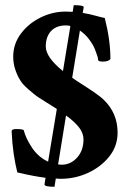

<svg xmlns="http://www.w3.org/2000/svg" viewBox="-20 -672 493 731"><path d="M187.5 39.1Q149.4 39.1 149.4 30.3L153.3 4.9Q107.4 -1 45.9 -15.6Q38.1 -46.9 32.2 -85.9Q26.4 -125 24.4 -170.9Q23.4 -180.7 41 -180.7Q63.5 -180.7 70.3 -176.8Q77.1 -147.5 101.1 -110.8Q125 -74.2 163.1 -56.6L196.3 -256.8L192.4 -259.8L158.2 -281.2Q139.6 -293 128.9 -299.8Q118.2 -306.6 109.9 -313.5Q101.6 -320.3 86.9 -333Q64.5 -352.5 56.6 -367.2Q46.9 -381.8 38.6 -405.8Q30.3 -429.7 30.3 -456.1Q30.3 -504.9 59.6 -543.9Q88.9 -583 134.8 -605.5Q180.7 -627.9 229.5 -627.9Q243.2 -627.9 256.8 -627L260.7 -652.3Q298.8 -652.3 298.8 -644.5L294.9 -623Q322.3 -618.2 343.3 -612.3Q364.3 -606.4 378.9 -603.5Q389.6 -561.5 395 -522.5Q400.4 -483.4 400.4 -447.3Q393.6 -437.5 371.1 -437.5Q353.5 -437.5 353.5 -444.3Q353.5 -454.1 341.8 -483.4Q335 -501 319.8 -521.5Q304.7 -542 284.2 -555.7L254.9 -376Q262.7 -370.1 270.5 -365.2Q310.5 -339.8 336.9 -321.8Q363.3 -303.7 374 -293Q427.7 -242.2 427.7 -167Q427.7 -116.2 396.5 -76.7Q365.2 -37.1 315.9 -14.2Q266.6 8.8 210.9 8.8Q202.1 8.8 192.4 7.8ZM154.3 -495.1Q154.3 -454.1 219.7 -401.4L248 -573.2Q239.3 -575.2 230.5 -575.2Q194.3 -575.2 174.3 -553.7Q154.3 -532.2 154.3 -495.1ZM297.9 -141.6Q297.9 -165 280.8 -187Q263.7 -209 231.4 -232.4L201.2 -45.9Q208 -44.9 214.8 -44.9Q249 -44.9 273.4 -71.8Q297.9 -98.6 297.9 -141.6Z"/></svg>

Font: Crimson Text
Style: Bold
Weight: 700
Designer: Sebastian Kosch
Foundry: Sebastian Kosch
Version: Version 1.100